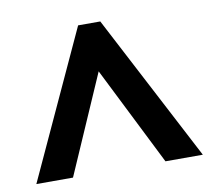

<svg xmlns="http://www.w3.org/2000/svg" viewBox="-59 -785 662 598"><g transform="rotate(-10 271.5 -486.0)"><path d="M9.9 -253.6 223.8 -717.8H293.9L536.4 -253.6H418.2L262 -565.6L125.8 -253.6Z"/></g></svg>

Font: Noto Sans Khmer UI
Style: Regular
Weight: 400
Designer: Danh Hong and the Monotype Design Team
Foundry: Monotype Imaging Inc.
Version: Version 2.002